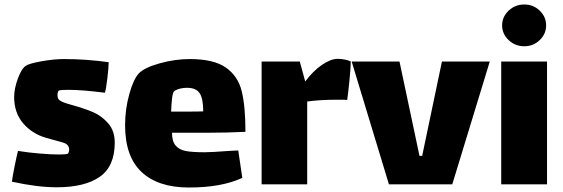

<svg xmlns="http://www.w3.org/2000/svg" viewBox="-20 -786 2508 855"><path d="M233 48Q146 48 33 23Q36 -1 45 -45.5Q54 -90 60 -114Q102 -107 154.5 -102.5Q207 -98 244 -98Q276 -98 283 -102Q284 -103 286 -108.5Q288 -114 288 -120Q288 -144 258 -152Q249 -154 186 -172Q123 -190 83 -237Q43 -284 43 -354Q43 -391 59.5 -436Q76 -481 95 -493Q109 -503 164 -513Q219 -523 265 -523Q364 -523 464 -509Q464 -487 458 -436.5Q452 -386 447 -373Q346 -386 284 -386Q252 -386 243 -383Q240 -382 238 -376.5Q236 -371 236 -362Q236 -346 246 -339Q257 -330 302 -318Q356 -303 394.5 -286.5Q433 -270 462 -236.5Q491 -203 491 -151Q491 -45 424 1.5Q357 48 233 48Z M1001 -114Q1012 -114 1041 -116L1059 6Q967 49 821 49Q684 49 610.5 -20Q537 -89 537 -228Q537 -299 555.5 -366Q574 -433 598 -459Q623 -485 691 -504Q759 -523 825 -523Q932 -523 986 -485Q1040 -447 1056.5 -379.5Q1073 -312 1073 -199Q992 -195 915 -195H746Q746 -157 762 -138Q778 -119 807.5 -113.5Q837 -108 891 -108Q921 -108 1001 -114ZM742 -289H804Q860 -289 885 -290Q885 -347 869 -371Q853 -395 813 -395Q781 -395 758 -382Q750 -378 746.5 -350.5Q743 -323 742 -289Z M1542 -512Q1542 -486 1536 -426Q1530 -366 1526 -341Q1514 -342 1482 -342Q1407 -342 1348 -334V35H1145V-512H1315L1339 -424H1340Q1374 -470 1413.5 -497Q1453 -524 1484 -524Q1499 -524 1516.5 -520.5Q1534 -517 1542 -512Z M1948 -512H2161L1994 35H1712L1546 -512H1759L1848 -92H1860Z M2216 -673Q2216 -711 2245 -738.5Q2274 -766 2315 -766Q2355 -766 2383.5 -738.5Q2412 -711 2412 -673Q2412 -635 2383.5 -607.5Q2355 -580 2315 -580Q2274 -580 2245 -607.5Q2216 -635 2216 -673ZM2212 -512H2416V35H2212Z"/></svg>

Font: Lalezar
Style: Regular
Weight: 400
Designer: Borna Izadpanah
Foundry: Borna Izadpanah
Version: Version 1.003;November 28, 2018;FontCreator 11.5.0.2421 64-b